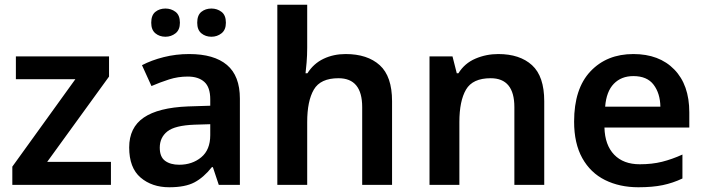

<svg xmlns="http://www.w3.org/2000/svg" viewBox="-20 -780 2974 810"><path d="M448 0H32V-77L298 -446H47V-542H440V-457L179 -97H448Z M778 -552Q883 -552 937.5 -506Q992 -460 992 -364V0H903L878 -75H874Q839 -31 800 -10.5Q761 10 694 10Q621 10 573 -31Q525 -72 525 -158Q525 -242 586.5 -284Q648 -326 773 -331L867 -334V-361Q867 -412 842 -434.5Q817 -457 772 -457Q731 -457 693.5 -445Q656 -433 619 -417L579 -505Q619 -526 670.5 -539Q722 -552 778 -552ZM801 -254Q718 -251 686 -225.5Q654 -200 654 -157Q654 -118 676.5 -101.5Q699 -85 736 -85Q791 -85 829 -116.5Q867 -148 867 -210V-256ZM618 -684Q618 -716 635.5 -730Q653 -744 678 -744Q702 -744 720.5 -730Q739 -716 739 -684Q739 -654 720.5 -639.5Q702 -625 678 -625Q653 -625 635.5 -639.5Q618 -654 618 -684ZM812 -684Q812 -716 829.5 -730Q847 -744 872 -744Q896 -744 914.5 -730Q933 -716 933 -684Q933 -654 914.5 -639.5Q896 -625 872 -625Q847 -625 829.5 -639.5Q812 -654 812 -684Z M1276 -579Q1276 -547 1273.5 -516.5Q1271 -486 1269 -471H1277Q1303 -512 1345 -532Q1387 -552 1438 -552Q1530 -552 1582 -505Q1634 -458 1634 -353V0H1508V-328Q1508 -450 1408 -450Q1332 -450 1304 -402Q1276 -354 1276 -265V0H1150V-760H1276Z M2082 -552Q2173 -552 2224.5 -505Q2276 -458 2276 -353V0H2150V-328Q2150 -450 2050 -450Q1974 -450 1946 -402Q1918 -354 1918 -265V0H1792V-542H1889L1907 -471H1914Q1940 -513 1985.5 -532.5Q2031 -552 2082 -552Z M2652 -552Q2761 -552 2824.5 -487Q2888 -422 2888 -306V-242H2530Q2532 -168 2571 -127.5Q2610 -87 2679 -87Q2731 -87 2773 -97.5Q2815 -108 2859 -128V-27Q2819 -8 2776 1Q2733 10 2673 10Q2594 10 2532.5 -20.5Q2471 -51 2436.5 -113Q2402 -175 2402 -267Q2402 -406 2471 -479Q2540 -552 2652 -552ZM2652 -459Q2601 -459 2569.5 -426.5Q2538 -394 2533 -330H2766Q2765 -386 2737.5 -422.5Q2710 -459 2652 -459Z"/></svg>

Font: Noto Sans Gujarati UI SemiBold
Style: Regular
Weight: 600
Designer: Jelle Bosma - Monotype Design Team, Universal Thirst
Foundry: Monotype Imaging Inc.
Version: Version 2.106; ttfautohint (v1.8.4.7-5d5b)